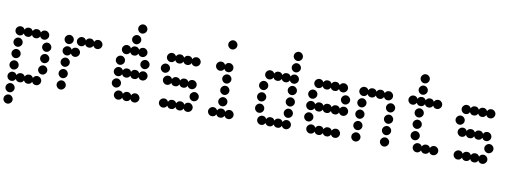

<svg xmlns="http://www.w3.org/2000/svg" viewBox="-67 -1072 4454 1663"><g transform="rotate(10 2160.0 -240.0)"><path d="M12 188Q0 176 0 160Q0 144 12 132Q24 120 40 120Q56 120 68 132Q80 144 80 160Q80 176 68 188Q56 200 40 200Q24 200 12 188ZM12 88Q0 76 0 60Q0 44 12 32Q24 20 40 20Q56 20 68 32Q80 44 80 60Q80 76 68 88Q56 100 40 100Q24 100 12 88ZM40 -80Q65 -80 76 -57Q87 -80 112 -80Q137 -80 148 -57Q159 -80 184 -80Q209 -80 220 -57Q231 -80 256 -80Q272 -80 284 -68Q296 -56 296 -40Q296 -24 284 -12Q272 0 256 0Q231 0 220 -23Q209 0 184 0Q159 0 148 -23Q137 0 112 0Q87 0 76 -23Q65 0 40 0Q24 0 12 -12Q0 -24 0 -40Q0 -56 12 -68Q24 -80 40 -80ZM264 -112Q252 -124 252 -140Q252 -156 264 -168Q276 -180 292 -180Q308 -180 320 -168Q332 -156 332 -140Q332 -124 320 -112Q308 -100 292 -100Q276 -100 264 -112ZM12 -112Q0 -124 0 -140Q0 -156 12 -168Q24 -180 40 -180Q56 -180 68 -168Q80 -156 80 -140Q80 -124 68 -112Q56 -100 40 -100Q24 -100 12 -112ZM264 -212Q252 -224 252 -240Q252 -256 264 -268Q276 -280 292 -280Q308 -280 320 -268Q332 -256 332 -240Q332 -224 320 -212Q308 -200 292 -200Q276 -200 264 -212ZM12 -212Q0 -224 0 -240Q0 -256 12 -268Q24 -280 40 -280Q56 -280 68 -268Q80 -256 80 -240Q80 -224 68 -212Q56 -200 40 -200Q24 -200 12 -212ZM264 -312Q252 -324 252 -340Q252 -356 264 -368Q276 -380 292 -380Q308 -380 320 -368Q332 -356 332 -340Q332 -324 320 -312Q308 -300 292 -300Q276 -300 264 -312ZM12 -312Q0 -324 0 -340Q0 -356 12 -368Q24 -380 40 -380Q56 -380 68 -368Q80 -356 80 -340Q80 -324 68 -312Q56 -300 40 -300Q24 -300 12 -312ZM40 -480Q65 -480 76 -457Q87 -480 112 -480Q137 -480 148 -457Q159 -480 184 -480Q209 -480 220 -457Q231 -480 256 -480Q272 -480 284 -468Q296 -456 296 -440Q296 -424 284 -412Q272 -400 256 -400Q231 -400 220 -423Q209 -400 184 -400Q159 -400 148 -423Q137 -400 112 -400Q87 -400 76 -423Q65 -400 40 -400Q24 -400 12 -412Q0 -424 0 -440Q0 -456 12 -468Q24 -480 40 -480Z M444 -12Q432 -24 432 -40Q432 -56 444 -68Q456 -80 472 -80Q488 -80 500 -68Q512 -56 512 -40Q512 -24 500 -12Q488 0 472 0Q456 0 444 -12ZM444 -112Q432 -124 432 -140Q432 -156 444 -168Q456 -180 472 -180Q488 -180 500 -168Q512 -156 512 -140Q512 -124 500 -112Q488 -100 472 -100Q456 -100 444 -112ZM444 -212Q432 -224 432 -240Q432 -256 444 -268Q456 -280 472 -280Q488 -280 500 -268Q512 -256 512 -240Q512 -224 500 -212Q488 -200 472 -200Q456 -200 444 -212ZM472 -380Q497 -380 508 -357Q519 -380 544 -380Q560 -380 572 -368Q584 -356 584 -340Q584 -324 572 -312Q560 -300 544 -300Q519 -300 508 -323Q497 -300 472 -300Q456 -300 444 -312Q432 -324 432 -340Q432 -356 444 -368Q456 -380 472 -380ZM580 -480Q605 -480 616 -457Q627 -480 652 -480Q677 -480 688 -457Q699 -480 724 -480Q740 -480 752 -468Q764 -456 764 -440Q764 -424 752 -412Q740 -400 724 -400Q699 -400 688 -423Q677 -400 652 -400Q627 -400 616 -423Q605 -400 580 -400Q564 -400 552 -412Q540 -424 540 -440Q540 -456 552 -468Q564 -480 580 -480ZM444 -412Q432 -424 432 -440Q432 -456 444 -468Q456 -480 472 -480Q488 -480 500 -468Q512 -456 512 -440Q512 -424 500 -412Q488 -400 472 -400Q456 -400 444 -412Z M976 -80Q1001 -80 1012 -57Q1023 -80 1048 -80Q1073 -80 1084 -57Q1095 -80 1120 -80Q1136 -80 1148 -68Q1160 -56 1160 -40Q1160 -24 1148 -12Q1136 0 1120 0Q1095 0 1084 -23Q1073 0 1048 0Q1023 0 1012 -23Q1001 0 976 0Q960 0 948 -12Q936 -24 936 -40Q936 -56 948 -68Q960 -80 976 -80ZM912 -112Q900 -124 900 -140Q900 -156 912 -168Q924 -180 940 -180Q956 -180 968 -168Q980 -156 980 -140Q980 -124 968 -112Q956 -100 940 -100Q924 -100 912 -112ZM940 -280Q965 -280 976 -257Q987 -280 1012 -280Q1037 -280 1048 -257Q1059 -280 1084 -280Q1109 -280 1120 -257Q1131 -280 1156 -280Q1172 -280 1184 -268Q1196 -256 1196 -240Q1196 -224 1184 -212Q1172 -200 1156 -200Q1131 -200 1120 -223Q1109 -200 1084 -200Q1059 -200 1048 -223Q1037 -200 1012 -200Q987 -200 976 -223Q965 -200 940 -200Q924 -200 912 -212Q900 -224 900 -240Q900 -256 912 -268Q924 -280 940 -280ZM1128 -312Q1116 -324 1116 -340Q1116 -356 1128 -368Q1140 -380 1156 -380Q1172 -380 1184 -368Q1196 -356 1196 -340Q1196 -324 1184 -312Q1172 -300 1156 -300Q1140 -300 1128 -312ZM912 -312Q900 -324 900 -340Q900 -356 912 -368Q924 -380 940 -380Q956 -380 968 -368Q980 -356 980 -340Q980 -324 968 -312Q956 -300 940 -300Q924 -300 912 -312ZM976 -480Q1001 -480 1012 -457Q1023 -480 1048 -480Q1073 -480 1084 -457Q1095 -480 1120 -480Q1136 -480 1148 -468Q1160 -456 1160 -440Q1160 -424 1148 -412Q1136 -400 1120 -400Q1095 -400 1084 -423Q1073 -400 1048 -400Q1023 -400 1012 -423Q1001 -400 976 -400Q960 -400 948 -412Q936 -424 936 -440Q936 -456 948 -468Q960 -480 976 -480ZM1020 -512Q1008 -524 1008 -540Q1008 -556 1020 -568Q1032 -580 1048 -580Q1064 -580 1076 -568Q1088 -556 1088 -540Q1088 -524 1076 -512Q1064 -500 1048 -500Q1032 -500 1020 -512ZM1056 -612Q1044 -624 1044 -640Q1044 -656 1056 -668Q1068 -680 1084 -680Q1100 -680 1112 -668Q1124 -656 1124 -640Q1124 -624 1112 -612Q1100 -600 1084 -600Q1068 -600 1056 -612Z M1372 -80Q1397 -80 1408 -57Q1419 -80 1444 -80Q1469 -80 1480 -57Q1491 -80 1516 -80Q1541 -80 1552 -57Q1563 -80 1588 -80Q1604 -80 1616 -68Q1628 -56 1628 -40Q1628 -24 1616 -12Q1604 0 1588 0Q1563 0 1552 -23Q1541 0 1516 0Q1491 0 1480 -23Q1469 0 1444 0Q1419 0 1408 -23Q1397 0 1372 0Q1356 0 1344 -12Q1332 -24 1332 -40Q1332 -56 1344 -68Q1356 -80 1372 -80ZM1596 -112Q1584 -124 1584 -140Q1584 -156 1596 -168Q1608 -180 1624 -180Q1640 -180 1652 -168Q1664 -156 1664 -140Q1664 -124 1652 -112Q1640 -100 1624 -100Q1608 -100 1596 -112ZM1372 -280Q1397 -280 1408 -257Q1419 -280 1444 -280Q1469 -280 1480 -257Q1491 -280 1516 -280Q1541 -280 1552 -257Q1563 -280 1588 -280Q1604 -280 1616 -268Q1628 -256 1628 -240Q1628 -224 1616 -212Q1604 -200 1588 -200Q1563 -200 1552 -223Q1541 -200 1516 -200Q1491 -200 1480 -223Q1469 -200 1444 -200Q1419 -200 1408 -223Q1397 -200 1372 -200Q1356 -200 1344 -212Q1332 -224 1332 -240Q1332 -256 1344 -268Q1356 -280 1372 -280ZM1308 -312Q1296 -324 1296 -340Q1296 -356 1308 -368Q1320 -380 1336 -380Q1352 -380 1364 -368Q1376 -356 1376 -340Q1376 -324 1364 -312Q1352 -300 1336 -300Q1320 -300 1308 -312ZM1372 -480Q1397 -480 1408 -457Q1419 -480 1444 -480Q1469 -480 1480 -457Q1491 -480 1516 -480Q1541 -480 1552 -457Q1563 -480 1588 -480Q1604 -480 1616 -468Q1628 -456 1628 -440Q1628 -424 1616 -412Q1604 -400 1588 -400Q1563 -400 1552 -423Q1541 -400 1516 -400Q1491 -400 1480 -423Q1469 -400 1444 -400Q1419 -400 1408 -423Q1397 -400 1372 -400Q1356 -400 1344 -412Q1332 -424 1332 -440Q1332 -456 1344 -468Q1356 -480 1372 -480Z M1804 -80Q1829 -80 1840 -57Q1851 -80 1876 -80Q1901 -80 1912 -57Q1923 -80 1948 -80Q1964 -80 1976 -68Q1988 -56 1988 -40Q1988 -24 1976 -12Q1964 0 1948 0Q1923 0 1912 -23Q1901 0 1876 0Q1851 0 1840 -23Q1829 0 1804 0Q1788 0 1776 -12Q1764 -24 1764 -40Q1764 -56 1776 -68Q1788 -80 1804 -80ZM1848 -112Q1836 -124 1836 -140Q1836 -156 1848 -168Q1860 -180 1876 -180Q1892 -180 1904 -168Q1916 -156 1916 -140Q1916 -124 1904 -112Q1892 -100 1876 -100Q1860 -100 1848 -112ZM1848 -212Q1836 -224 1836 -240Q1836 -256 1848 -268Q1860 -280 1876 -280Q1892 -280 1904 -268Q1916 -256 1916 -240Q1916 -224 1904 -212Q1892 -200 1876 -200Q1860 -200 1848 -212ZM1848 -312Q1836 -324 1836 -340Q1836 -356 1848 -368Q1860 -380 1876 -380Q1892 -380 1904 -368Q1916 -356 1916 -340Q1916 -324 1904 -312Q1892 -300 1876 -300Q1860 -300 1848 -312ZM1804 -480Q1829 -480 1840 -457Q1851 -480 1876 -480Q1892 -480 1904 -468Q1916 -456 1916 -440Q1916 -424 1904 -412Q1892 -400 1876 -400Q1851 -400 1840 -423Q1829 -400 1804 -400Q1788 -400 1776 -412Q1764 -424 1764 -440Q1764 -456 1776 -468Q1788 -480 1804 -480ZM1848 -612Q1836 -624 1836 -640Q1836 -656 1848 -668Q1860 -680 1876 -680Q1892 -680 1904 -668Q1916 -656 1916 -640Q1916 -624 1904 -612Q1892 -600 1876 -600Q1860 -600 1848 -612Z M2236 -80Q2261 -80 2272 -57Q2283 -80 2308 -80Q2333 -80 2344 -57Q2355 -80 2380 -80Q2405 -80 2416 -57Q2427 -80 2452 -80Q2468 -80 2480 -68Q2492 -56 2492 -40Q2492 -24 2480 -12Q2468 0 2452 0Q2427 0 2416 -23Q2405 0 2380 0Q2355 0 2344 -23Q2333 0 2308 0Q2283 0 2272 -23Q2261 0 2236 0Q2220 0 2208 -12Q2196 -24 2196 -40Q2196 -56 2208 -68Q2220 -80 2236 -80ZM2424 -112Q2412 -124 2412 -140Q2412 -156 2424 -168Q2436 -180 2452 -180Q2468 -180 2480 -168Q2492 -156 2492 -140Q2492 -124 2480 -112Q2468 -100 2452 -100Q2436 -100 2424 -112ZM2172 -112Q2160 -124 2160 -140Q2160 -156 2172 -168Q2184 -180 2200 -180Q2216 -180 2228 -168Q2240 -156 2240 -140Q2240 -124 2228 -112Q2216 -100 2200 -100Q2184 -100 2172 -112ZM2424 -212Q2412 -224 2412 -240Q2412 -256 2424 -268Q2436 -280 2452 -280Q2468 -280 2480 -268Q2492 -256 2492 -240Q2492 -224 2480 -212Q2468 -200 2452 -200Q2436 -200 2424 -212ZM2172 -212Q2160 -224 2160 -240Q2160 -256 2172 -268Q2184 -280 2200 -280Q2216 -280 2228 -268Q2240 -256 2240 -240Q2240 -224 2228 -212Q2216 -200 2200 -200Q2184 -200 2172 -212ZM2424 -312Q2412 -324 2412 -340Q2412 -356 2424 -368Q2436 -380 2452 -380Q2468 -380 2480 -368Q2492 -356 2492 -340Q2492 -324 2480 -312Q2468 -300 2452 -300Q2436 -300 2424 -312ZM2172 -312Q2160 -324 2160 -340Q2160 -356 2172 -368Q2184 -380 2200 -380Q2216 -380 2228 -368Q2240 -356 2240 -340Q2240 -324 2228 -312Q2216 -300 2200 -300Q2184 -300 2172 -312ZM2236 -480Q2261 -480 2272 -457Q2283 -480 2308 -480Q2333 -480 2344 -457Q2355 -480 2380 -480Q2405 -480 2416 -457Q2427 -480 2452 -480Q2468 -480 2480 -468Q2492 -456 2492 -440Q2492 -424 2480 -412Q2468 -400 2452 -400Q2427 -400 2416 -423Q2405 -400 2380 -400Q2355 -400 2344 -423Q2333 -400 2308 -400Q2283 -400 2272 -423Q2261 -400 2236 -400Q2220 -400 2208 -412Q2196 -424 2196 -440Q2196 -456 2208 -468Q2220 -480 2236 -480ZM2424 -512Q2412 -524 2412 -540Q2412 -556 2424 -568Q2436 -580 2452 -580Q2468 -580 2480 -568Q2492 -556 2492 -540Q2492 -524 2480 -512Q2468 -500 2452 -500Q2436 -500 2424 -512ZM2424 -612Q2412 -624 2412 -640Q2412 -656 2424 -668Q2436 -680 2452 -680Q2468 -680 2480 -668Q2492 -656 2492 -640Q2492 -624 2480 -612Q2468 -600 2452 -600Q2436 -600 2424 -612Z M2668 -80Q2693 -80 2704 -57Q2715 -80 2740 -80Q2765 -80 2776 -57Q2787 -80 2812 -80Q2837 -80 2848 -57Q2859 -80 2884 -80Q2900 -80 2912 -68Q2924 -56 2924 -40Q2924 -24 2912 -12Q2900 0 2884 0Q2859 0 2848 -23Q2837 0 2812 0Q2787 0 2776 -23Q2765 0 2740 0Q2715 0 2704 -23Q2693 0 2668 0Q2652 0 2640 -12Q2628 -24 2628 -40Q2628 -56 2640 -68Q2652 -80 2668 -80ZM2604 -112Q2592 -124 2592 -140Q2592 -156 2604 -168Q2616 -180 2632 -180Q2648 -180 2660 -168Q2672 -156 2672 -140Q2672 -124 2660 -112Q2648 -100 2632 -100Q2616 -100 2604 -112ZM2632 -280Q2657 -280 2668 -257Q2679 -280 2704 -280Q2729 -280 2740 -257Q2751 -280 2776 -280Q2801 -280 2812 -257Q2823 -280 2848 -280Q2873 -280 2884 -257Q2895 -280 2920 -280Q2936 -280 2948 -268Q2960 -256 2960 -240Q2960 -224 2948 -212Q2936 -200 2920 -200Q2895 -200 2884 -223Q2873 -200 2848 -200Q2823 -200 2812 -223Q2801 -200 2776 -200Q2751 -200 2740 -223Q2729 -200 2704 -200Q2679 -200 2668 -223Q2657 -200 2632 -200Q2616 -200 2604 -212Q2592 -224 2592 -240Q2592 -256 2604 -268Q2616 -280 2632 -280ZM2892 -312Q2880 -324 2880 -340Q2880 -356 2892 -368Q2904 -380 2920 -380Q2936 -380 2948 -368Q2960 -356 2960 -340Q2960 -324 2948 -312Q2936 -300 2920 -300Q2904 -300 2892 -312ZM2604 -312Q2592 -324 2592 -340Q2592 -356 2604 -368Q2616 -380 2632 -380Q2648 -380 2660 -368Q2672 -356 2672 -340Q2672 -324 2660 -312Q2648 -300 2632 -300Q2616 -300 2604 -312ZM2668 -480Q2693 -480 2704 -457Q2715 -480 2740 -480Q2765 -480 2776 -457Q2787 -480 2812 -480Q2837 -480 2848 -457Q2859 -480 2884 -480Q2900 -480 2912 -468Q2924 -456 2924 -440Q2924 -424 2912 -412Q2900 -400 2884 -400Q2859 -400 2848 -423Q2837 -400 2812 -400Q2787 -400 2776 -423Q2765 -400 2740 -400Q2715 -400 2704 -423Q2693 -400 2668 -400Q2652 -400 2640 -412Q2628 -424 2628 -440Q2628 -456 2640 -468Q2652 -480 2668 -480Z M3288 -12Q3276 -24 3276 -40Q3276 -56 3288 -68Q3300 -80 3316 -80Q3332 -80 3344 -68Q3356 -56 3356 -40Q3356 -24 3344 -12Q3332 0 3316 0Q3300 0 3288 -12ZM3036 -12Q3024 -24 3024 -40Q3024 -56 3036 -68Q3048 -80 3064 -80Q3080 -80 3092 -68Q3104 -56 3104 -40Q3104 -24 3092 -12Q3080 0 3064 0Q3048 0 3036 -12ZM3288 -112Q3276 -124 3276 -140Q3276 -156 3288 -168Q3300 -180 3316 -180Q3332 -180 3344 -168Q3356 -156 3356 -140Q3356 -124 3344 -112Q3332 -100 3316 -100Q3300 -100 3288 -112ZM3036 -112Q3024 -124 3024 -140Q3024 -156 3036 -168Q3048 -180 3064 -180Q3080 -180 3092 -168Q3104 -156 3104 -140Q3104 -124 3092 -112Q3080 -100 3064 -100Q3048 -100 3036 -112ZM3288 -212Q3276 -224 3276 -240Q3276 -256 3288 -268Q3300 -280 3316 -280Q3332 -280 3344 -268Q3356 -256 3356 -240Q3356 -224 3344 -212Q3332 -200 3316 -200Q3300 -200 3288 -212ZM3036 -212Q3024 -224 3024 -240Q3024 -256 3036 -268Q3048 -280 3064 -280Q3080 -280 3092 -268Q3104 -256 3104 -240Q3104 -224 3092 -212Q3080 -200 3064 -200Q3048 -200 3036 -212ZM3288 -312Q3276 -324 3276 -340Q3276 -356 3288 -368Q3300 -380 3316 -380Q3332 -380 3344 -368Q3356 -356 3356 -340Q3356 -324 3344 -312Q3332 -300 3316 -300Q3300 -300 3288 -312ZM3036 -312Q3024 -324 3024 -340Q3024 -356 3036 -368Q3048 -380 3064 -380Q3080 -380 3092 -368Q3104 -356 3104 -340Q3104 -324 3092 -312Q3080 -300 3064 -300Q3048 -300 3036 -312ZM3064 -480Q3089 -480 3100 -457Q3111 -480 3136 -480Q3161 -480 3172 -457Q3183 -480 3208 -480Q3233 -480 3244 -457Q3255 -480 3280 -480Q3296 -480 3308 -468Q3320 -456 3320 -440Q3320 -424 3308 -412Q3296 -400 3280 -400Q3255 -400 3244 -423Q3233 -400 3208 -400Q3183 -400 3172 -423Q3161 -400 3136 -400Q3111 -400 3100 -423Q3089 -400 3064 -400Q3048 -400 3036 -412Q3024 -424 3024 -440Q3024 -456 3036 -468Q3048 -480 3064 -480Z M3604 -80Q3629 -80 3640 -57Q3651 -80 3676 -80Q3701 -80 3712 -57Q3723 -80 3748 -80Q3764 -80 3776 -68Q3788 -56 3788 -40Q3788 -24 3776 -12Q3764 0 3748 0Q3723 0 3712 -23Q3701 0 3676 0Q3651 0 3640 -23Q3629 0 3604 0Q3588 0 3576 -12Q3564 -24 3564 -40Q3564 -56 3576 -68Q3588 -80 3604 -80ZM3540 -112Q3528 -124 3528 -140Q3528 -156 3540 -168Q3552 -180 3568 -180Q3584 -180 3596 -168Q3608 -156 3608 -140Q3608 -124 3596 -112Q3584 -100 3568 -100Q3552 -100 3540 -112ZM3540 -212Q3528 -224 3528 -240Q3528 -256 3540 -268Q3552 -280 3568 -280Q3584 -280 3596 -268Q3608 -256 3608 -240Q3608 -224 3596 -212Q3584 -200 3568 -200Q3552 -200 3540 -212ZM3540 -312Q3528 -324 3528 -340Q3528 -356 3540 -368Q3552 -380 3568 -380Q3584 -380 3596 -368Q3608 -356 3608 -340Q3608 -324 3596 -312Q3584 -300 3568 -300Q3552 -300 3540 -312ZM3496 -480Q3521 -480 3532 -457Q3543 -480 3568 -480Q3593 -480 3604 -457Q3615 -480 3640 -480Q3665 -480 3676 -457Q3687 -480 3712 -480Q3728 -480 3740 -468Q3752 -456 3752 -440Q3752 -424 3740 -412Q3728 -400 3712 -400Q3687 -400 3676 -423Q3665 -400 3640 -400Q3615 -400 3604 -423Q3593 -400 3568 -400Q3543 -400 3532 -423Q3521 -400 3496 -400Q3480 -400 3468 -412Q3456 -424 3456 -440Q3456 -456 3468 -468Q3480 -480 3496 -480ZM3540 -512Q3528 -524 3528 -540Q3528 -556 3540 -568Q3552 -580 3568 -580Q3584 -580 3596 -568Q3608 -556 3608 -540Q3608 -524 3596 -512Q3584 -500 3568 -500Q3552 -500 3540 -512ZM3540 -612Q3528 -624 3528 -640Q3528 -656 3540 -668Q3552 -680 3568 -680Q3584 -680 3596 -668Q3608 -656 3608 -640Q3608 -624 3596 -612Q3584 -600 3568 -600Q3552 -600 3540 -612Z M3964 -80Q3989 -80 4000 -57Q4011 -80 4036 -80Q4061 -80 4072 -57Q4083 -80 4108 -80Q4133 -80 4144 -57Q4155 -80 4180 -80Q4196 -80 4208 -68Q4220 -56 4220 -40Q4220 -24 4208 -12Q4196 0 4180 0Q4155 0 4144 -23Q4133 0 4108 0Q4083 0 4072 -23Q4061 0 4036 0Q4011 0 4000 -23Q3989 0 3964 0Q3948 0 3936 -12Q3924 -24 3924 -40Q3924 -56 3936 -68Q3948 -80 3964 -80ZM4188 -112Q4176 -124 4176 -140Q4176 -156 4188 -168Q4200 -180 4216 -180Q4232 -180 4244 -168Q4256 -156 4256 -140Q4256 -124 4244 -112Q4232 -100 4216 -100Q4200 -100 4188 -112ZM3964 -280Q3989 -280 4000 -257Q4011 -280 4036 -280Q4061 -280 4072 -257Q4083 -280 4108 -280Q4133 -280 4144 -257Q4155 -280 4180 -280Q4196 -280 4208 -268Q4220 -256 4220 -240Q4220 -224 4208 -212Q4196 -200 4180 -200Q4155 -200 4144 -223Q4133 -200 4108 -200Q4083 -200 4072 -223Q4061 -200 4036 -200Q4011 -200 4000 -223Q3989 -200 3964 -200Q3948 -200 3936 -212Q3924 -224 3924 -240Q3924 -256 3936 -268Q3948 -280 3964 -280ZM3900 -312Q3888 -324 3888 -340Q3888 -356 3900 -368Q3912 -380 3928 -380Q3944 -380 3956 -368Q3968 -356 3968 -340Q3968 -324 3956 -312Q3944 -300 3928 -300Q3912 -300 3900 -312ZM3964 -480Q3989 -480 4000 -457Q4011 -480 4036 -480Q4061 -480 4072 -457Q4083 -480 4108 -480Q4133 -480 4144 -457Q4155 -480 4180 -480Q4196 -480 4208 -468Q4220 -456 4220 -440Q4220 -424 4208 -412Q4196 -400 4180 -400Q4155 -400 4144 -423Q4133 -400 4108 -400Q4083 -400 4072 -423Q4061 -400 4036 -400Q4011 -400 4000 -423Q3989 -400 3964 -400Q3948 -400 3936 -412Q3924 -424 3924 -440Q3924 -456 3936 -468Q3948 -480 3964 -480Z"/></g></svg>

Font: Dotrice Condensed
Style: Regular
Weight: 400
Width: 2
Monospace: yes
Designer: Paul Flo Williams
Foundry: His Deeds Are Dust
Version: Version 1.001